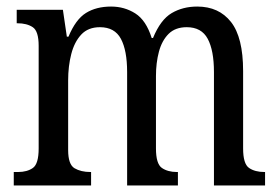

<svg xmlns="http://www.w3.org/2000/svg" viewBox="-20 -566 852 586"><path d="M22 0V-41H35Q63 -41 80.5 -53.5Q98 -66 98 -113V-426Q98 -471 80 -483Q62 -495 33 -495H31V-536H172L184 -454H189Q211 -507 242.5 -526.5Q274 -546 319 -546Q360 -546 393 -525Q426 -504 443 -450H447Q470 -506 504 -526Q538 -546 582 -546Q648 -546 685 -499Q722 -452 722 -349V-113Q722 -66 740 -53.5Q758 -41 787 -41H789V0H633V-346Q633 -412 614 -447.5Q595 -483 550 -483Q515 -483 494.5 -462.5Q474 -442 465 -408Q456 -374 456 -334V-113Q456 -66 474 -53.5Q492 -41 520 -41H523V0H368V-346Q368 -412 349 -447.5Q330 -483 285 -483Q249 -483 228 -460.5Q207 -438 197.5 -401Q188 -364 188 -321V-108Q188 -64 207.5 -52.5Q227 -41 256 -41H258V0Z"/></svg>

Font: Noto Serif Thai Condensed
Style: Regular
Weight: 400
Width: 3
Designer: Monotype Design Team
Foundry: Monotype Imaging Inc.
Version: Version 2.002; ttfautohint (v1.8.4.7-5d5b)